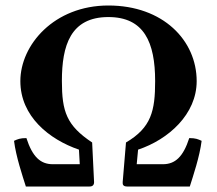

<svg xmlns="http://www.w3.org/2000/svg" viewBox="-20 -678 789 698"><path d="M172 -81C127 -81 98 -108 76 -176C53 -176 44 -172 31 -166C38 -109 62 -38 74 0H306C317 0 322 -6 322 -16L315 -160C222 -222 205 -272 205 -384C205 -512 236 -616 374 -616C504 -616 544 -524 544 -383C544 -275 530 -214 438 -160L426 -16C425 -6 429 0 442 0H670C682 -38 706 -109 713 -166C700 -172 691 -176 668 -176C646 -108 617 -81 572 -81H477L482 -134C593 -171 695 -263 695 -383C695 -531 573 -658 374 -658C177 -658 54 -515 54 -383C54 -255 159 -171 267 -134L270 -81Z"/></svg>

Font: Libertinus Serif
Style: Bold
Weight: 700
Designer: Philipp H. Poll, Khaled Hosny
Foundry: Caleb Maclennan
Version: Version 7.050;RELEASE